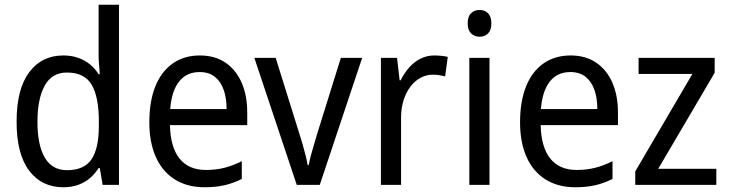

<svg xmlns="http://www.w3.org/2000/svg" viewBox="-20 -780 3075 810"><path d="M247 10Q156 10 103 -60Q50 -130 50 -267Q50 -404 103 -475Q156 -546 247 -546Q282 -546 310 -536Q338 -526 359.5 -508.5Q381 -491 396 -467H401Q400 -484 398 -506.5Q396 -529 396 -545V-760H482V0H413L401 -71H396Q381 -47 360 -29Q339 -11 311 -0.5Q283 10 247 10ZM263 -62Q335 -62 366 -108Q397 -154 397 -248V-269Q397 -370 367 -422Q337 -474 262 -474Q199 -474 168.5 -418.5Q138 -363 138 -266Q138 -168 169 -115Q200 -62 263 -62Z M823 -546Q887 -546 931.5 -515.5Q976 -485 999.5 -431Q1023 -377 1023 -306V-252H697Q699 -159 737.5 -111Q776 -63 849 -63Q891 -63 926.5 -72Q962 -81 1000 -100V-25Q964 -7 927 1.5Q890 10 843 10Q770 10 717.5 -23Q665 -56 637.5 -117.5Q610 -179 610 -264Q610 -353 635.5 -416Q661 -479 709 -512.5Q757 -546 823 -546ZM822 -476Q767 -476 735.5 -436Q704 -396 698 -320H936Q936 -365 924 -400Q912 -435 887 -455.5Q862 -476 822 -476Z M1232 0 1053 -536H1143L1242 -219Q1249 -198 1256 -173.5Q1263 -149 1269 -125.5Q1275 -102 1278 -83H1282Q1285 -99 1290.5 -120.5Q1296 -142 1303.5 -166Q1311 -190 1317 -212L1418 -536H1508L1329 0Z M1812 -546Q1826 -546 1841.5 -544.5Q1857 -543 1869 -540L1858 -458Q1846 -461 1832.5 -463Q1819 -465 1806 -465Q1779 -465 1754.5 -452Q1730 -439 1711.5 -414.5Q1693 -390 1682.5 -357Q1672 -324 1672 -284V0H1587V-536H1655L1666 -441H1670Q1685 -471 1706 -495Q1727 -519 1754 -532.5Q1781 -546 1812 -546Z M2045 -536V0H1960V-536ZM2004 -738Q2025 -738 2039 -724Q2053 -710 2053 -681Q2053 -653 2039 -639Q2025 -625 2004 -625Q1982 -625 1967.5 -639Q1953 -653 1953 -681Q1953 -710 1967 -724Q1981 -738 2004 -738Z M2387 -546Q2451 -546 2495.5 -515.5Q2540 -485 2563.5 -431Q2587 -377 2587 -306V-252H2261Q2263 -159 2301.5 -111Q2340 -63 2413 -63Q2455 -63 2490.5 -72Q2526 -81 2564 -100V-25Q2528 -7 2491 1.5Q2454 10 2407 10Q2334 10 2281.5 -23Q2229 -56 2201.5 -117.5Q2174 -179 2174 -264Q2174 -353 2199.5 -416Q2225 -479 2273 -512.5Q2321 -546 2387 -546ZM2386 -476Q2331 -476 2299.5 -436Q2268 -396 2262 -320H2500Q2500 -365 2488 -400Q2476 -435 2451 -455.5Q2426 -476 2386 -476Z M3002 0H2660V-57L2901 -468H2674V-536H2995V-473L2757 -68H3002Z"/></svg>

Font: Noto Sans Khmer SemiCondensed
Style: Regular
Weight: 400
Width: 4
Designer: Danh Hong and the Monotype Design Team
Foundry: Monotype Imaging Inc.
Version: Version 2.004